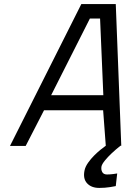

<svg xmlns="http://www.w3.org/2000/svg" viewBox="-20 -716 644 942"><path d="M548 197Q534 200 520 202Q508 204 494 205Q480 206 467 206Q428 206 407 183Q386 160 395 119Q399 101 412.5 82Q426 63 442 47Q458 31 474 18Q490 5 499 -1L486 -175H196L106 0H29L379 -696H548L575 -1H571Q546 19 527 37Q510 53 495.5 70.5Q481 88 478 100Q475 116 481.5 128Q488 140 505 140Q510 140 518.5 139.5Q527 139 535 138Q545 137 555 135ZM231 -249H487L471 -625H421Z"/></svg>

Font: Panefresco 400wt
Style: Italic
Weight: 400
Foundry: Campivisivi & Chank Co
Version: Version 1.001